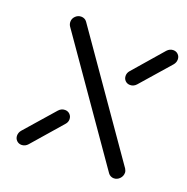

<svg xmlns="http://www.w3.org/2000/svg" viewBox="-100 -613 689 707"><g transform="rotate(20 245.0 -259.5)"><path d="M163.7 -175.2Q175.2 -175.2 183 -167.4Q190.7 -159.6 190.7 -148.1Q190.7 -136.7 182.6 -127.8L80.7 -10.7Q76.3 -5.6 70 -2.4Q63.7 0.7 56.7 0.7Q45.2 0.7 37.4 -7Q29.6 -14.8 29.6 -26.3Q29.6 -37.8 37.4 -47.4L139.6 -164.1Q149.6 -175.2 163.7 -175.2ZM70.7 -487.4Q70.7 -500 80.2 -509.3Q89.6 -518.5 102.6 -518.5Q109.3 -518.5 115.2 -515.6Q121.1 -512.6 124.8 -507.4L445.2 -48.1Q450 -40 450 -33.3Q450 -19.6 440.4 -9.8Q430.7 0 417.8 0Q411.1 0 405.4 -3Q399.6 -5.9 395.9 -11.1L75.6 -470.4Q70.7 -478.1 70.7 -487.4ZM463.3 -518.5Q474.8 -518.5 482.4 -510.7Q490 -503 490 -491.9Q490 -480 482.2 -470.4L380.7 -354.4Q370.7 -343.3 356.7 -343.3Q345.2 -343.3 337.6 -350.9Q330 -358.5 330 -370Q330 -381.5 338.1 -390.7L439.3 -507.4Q449.6 -518.5 463.3 -518.5Z"/></g></svg>

Font: 26F Galaxy Sans Medium
Style: Italic
Weight: 500
Italic angle: -5°
Designer: C₂₉H₂₅N₃O₅
Version: Version 1.200